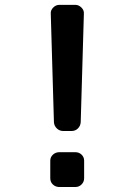

<svg xmlns="http://www.w3.org/2000/svg" viewBox="-20 -750 540 770"><path d="M217.8 0Q203.1 0 192.4 -9.8Q181.6 -19.5 181.6 -35.2V-105.5Q181.6 -120.1 192.4 -129.9Q203.1 -139.6 217.8 -139.6H282.2Q296.9 -139.6 307.1 -129.9Q317.4 -120.1 317.4 -105.5V-35.2Q317.4 -20.5 307.1 -10.3Q296.9 0 282.2 0ZM233.4 -224.6Q218.8 -224.6 208 -234.9Q197.3 -245.1 196.3 -259.8L183.6 -695.3Q182.6 -709 193.4 -719.7Q204.1 -730.5 217.8 -730.5H282.2Q295.9 -730.5 306.6 -719.7Q317.4 -709 316.4 -695.3L303.7 -259.8Q302.7 -245.1 292.5 -234.9Q282.2 -224.6 266.6 -224.6Z"/></svg>

Font: Rounded-L Mgen+ 1m medium
Style: Regular
Weight: 500
Designer: [Source Han Sans]
Ryoko NISHIZUKA  (kana & ideographs); Paul D. Hunt (Latin, Greek & Cyrillic); Wenlong ZHANG  (bopomofo
Version: Version 1.059.20150602